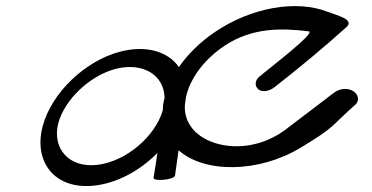

<svg xmlns="http://www.w3.org/2000/svg" viewBox="-20 -602 1248 644"><path d="M175 -187C195 -266 281 -350 372 -372C462 -393 531 -349 532 -273C528 -259 526 -246 526 -232C501 -145 403 -60 306 -49C210 -38 155 -105 175 -187ZM567 -13 579 -98C665 -21 847 -21 989 -107C1108 -179 1086 -175 1173 -252C1187 -265 1182 -289 1160 -299C1138 -309 1114 -302 1099 -290L940 -169C818 -76 660 -106 615 -186C604 -204 599 -226 600 -248L602 -264C603 -269 603 -273 604 -277C617 -337 663 -402 734 -449C826 -510 924 -508 1015 -497C1043 -494 880 -371 849 -344C836 -333 833 -315 846 -303C860 -290 886 -298 900 -309C982 -373 1063 -440 1142 -511C1172 -537 1105 -552 1080 -562C974 -604 822 -577 700 -494C650 -460 609 -419 580 -377C543 -430 470 -451 384 -429C264 -398 152 -289 123 -178C92 -60 162 33 292 21C369 14 448 -28 508 -89C504 -62 500 -34 495 -6C493 8 565 1 567 -13Z"/></svg>

Font: Hi. Perspective
Style: Perspective
Weight: 400
Designer: Mew Too, Robert Jablonski
Foundry: Cannot Into Space Fonts
Version: Version 1.996